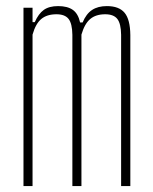

<svg xmlns="http://www.w3.org/2000/svg" viewBox="-20 -626 515 646"><path d="M59 0V-600H89.5V-551.5H97Q109.5 -580 127.5 -592.8Q145.5 -605.5 175.5 -605.5Q207 -605.5 225 -592.8Q243 -580 249.5 -550.5H258Q270 -579.5 289.8 -592.5Q309.5 -605.5 339.5 -605.5Q380.5 -605.5 399.2 -583Q418 -560.5 418.5 -508V0H387.5V-509Q387 -546.5 374.8 -562.2Q362.5 -578 334 -578Q302.5 -578 283.5 -562Q264.5 -546 254 -509.5V0H223.5V-509Q223 -546.5 210.8 -562.2Q198.5 -578 170 -578Q138 -578 119 -562.2Q100 -546.5 89.5 -509.5V0Z"/></svg>

Font: Big Shoulders Display Thin ExtraLight
Style: Regular
Weight: 250
Version: Version 2.002